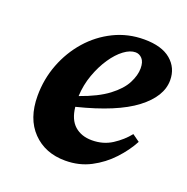

<svg xmlns="http://www.w3.org/2000/svg" viewBox="-99 -592 683 700"><g transform="rotate(20 242.5 -242.0)"><path d="M332 -444Q311 -444 287.5 -426.5Q264 -409 243 -378Q222 -347 207.5 -307Q193 -267 191 -223Q259 -247 298 -276.5Q337 -306 353 -337Q369 -368 369 -395Q369 -420 358 -432Q347 -444 332 -444ZM225 15Q147 15 98.5 -35Q50 -85 50 -173Q50 -238 72.5 -296.5Q95 -355 135 -400.5Q175 -446 229 -472.5Q283 -499 346 -499Q414 -499 449.5 -469Q485 -439 485 -391Q485 -328 413.5 -273.5Q342 -219 193 -182Q198 -134 224 -111Q250 -88 291 -88Q335 -88 369 -110Q403 -132 426 -161L454 -141Q434 -103 400.5 -67Q367 -31 323 -8Q279 15 225 15Z"/></g></svg>

Font: Source Serif Pro
Style: Bold Italic
Weight: 700
Italic angle: -12°
Designer: Frank Grießhammer
Foundry: Adobe Systems Incorporated
Version: Version 3.001;hotconv 1.0.111;makeotfexe 2.5.65597